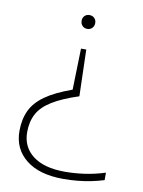

<svg xmlns="http://www.w3.org/2000/svg" viewBox="-84 -604 642 862"><g transform="rotate(10 236.5 -172.5)"><path d="M266 -390 272 -178Q195.5 -153 151 -125.2Q106.5 -97.5 87.8 -62Q69 -26.5 69 21Q69 88.5 120.2 127.8Q171.5 167 266 167Q310.5 167 356.2 160.5Q402 154 449 139V173Q420 182 390 188Q360 194 328.8 197Q297.5 200 265 200Q155.5 200 94.8 151.8Q34 103.5 34 22Q34 -31 52.8 -71.2Q71.5 -111.5 115.8 -143Q160 -174.5 237 -202L242 -390ZM254 -545Q267.5 -545 276.2 -536.2Q285 -527.5 285 -514Q285 -500 276.2 -491Q267.5 -482 254 -482Q240.5 -482 231.8 -491Q223 -500 223 -514Q223 -527.5 231.5 -536.2Q240 -545 254 -545Z"/></g></svg>

Font: Encode Sans SC Expanded Thin
Style: Regular
Weight: 250
Width: 7
Designer: Multiple Designers
Foundry: Impallari Type
Version: Version 3.002